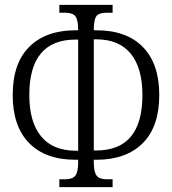

<svg xmlns="http://www.w3.org/2000/svg" viewBox="-20 -750 704 786"><path d="M223 16V-16H246Q277 -16 288.5 -31Q300 -46 300 -86V-96H289Q166 -96 99 -164.5Q32 -233 32 -361Q32 -491 100 -558.5Q168 -626 289 -626H300V-628Q300 -668 289 -683Q278 -698 245 -698H223V-730H441V-698H419Q384 -698 374 -683Q364 -668 364 -628V-626H375Q498 -626 565 -557.5Q632 -489 632 -361Q632 -231 564 -163.5Q496 -96 375 -96H364V-86Q364 -46 375.5 -31Q387 -16 418 -16H441V16ZM364 -134H374Q563 -134 563 -361Q563 -472 515 -530.5Q467 -589 374 -589H364ZM290 -133H300V-588H290Q100 -588 100 -361Q100 -250 148.5 -191.5Q197 -133 290 -133Z"/></svg>

Font: Noto Serif ExtraCondensed Light
Style: Regular
Weight: 300
Width: 2
Designer: Monotype Design Team
Foundry: Monotype Imaging Inc.
Version: Version 2.014; ttfautohint (v1.8.4.7-5d5b)